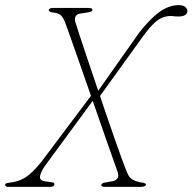

<svg xmlns="http://www.w3.org/2000/svg" viewBox="-36 -731 753 751"><path d="M324.5 -362.5 332.5 -344.5 140 -82.5Q120 -52.5 120.2 -38.5Q120.5 -24.5 139.5 -22L162.5 -18.5Q170.5 -18 173.8 -16.2Q177 -14.5 177 -10.5Q177 -5.5 172.5 -2.8Q168 0 160 0H-3.5Q-9.5 0 -12.8 -2.2Q-16 -4.5 -16 -7.5Q-16 -11.5 -13 -13.2Q-10 -15 -2 -16Q17 -18 32.5 -22.8Q48 -27.5 62.5 -36.5Q77 -45.5 92.2 -60.5Q107.5 -75.5 125.5 -97.5ZM259 -644Q263.5 -629 275 -594Q286.5 -559 302.5 -511.2Q318.5 -463.5 337 -409Q355.5 -354.5 374.2 -299.2Q393 -244 410 -195.2Q427 -146.5 440.5 -109.8Q454 -73 461.5 -55.5Q466 -43.5 473.2 -36Q480.5 -28.5 491.8 -24Q503 -19.5 518.5 -17Q535 -15 535 -9Q535 -5.5 529.5 -2.8Q524 0 516 0H376.5Q367.5 0 363.8 -1.8Q360 -3.5 360 -7Q360.5 -11 364.5 -13.8Q368.5 -16.5 378 -17.5L405 -22.5Q418.5 -25 424 -34.2Q429.5 -43.5 424 -58.5Q419 -73 406.8 -107.2Q394.5 -141.5 378 -189Q361.5 -236.5 342.5 -291Q323.5 -345.5 304.5 -400.2Q285.5 -455 268.2 -504Q251 -553 238 -589.8Q225 -626.5 218.5 -644Q210.5 -664 201 -672Q191.5 -680 172 -682Q162.5 -683 158.5 -685.8Q154.5 -688.5 154.5 -692Q155 -696 160 -698Q165 -700 172 -700H309.5Q318.5 -700 322.2 -698Q326 -696 325.5 -692Q325.5 -688.5 321 -686.2Q316.5 -684 308 -682.5L275.5 -677.5Q264 -675.5 259.5 -666.2Q255 -657 259 -644ZM350.5 -349 340.5 -365 508.5 -603.5Q540 -643 566 -666.5Q592 -690 615.5 -700.5Q639 -711 662.5 -711Q680 -711 688.5 -703.8Q697 -696.5 697 -687.5Q697 -678 688 -672.2Q679 -666.5 663.5 -666.5Q650 -666.5 637.8 -668Q625.5 -669.5 609 -665.5Q596.5 -662.5 584 -654.2Q571.5 -646 557.5 -631Q543.5 -616 526 -592.5Z"/></svg>

Font: Fraunces Thin
Style: Italic
Weight: 250
Italic angle: -16°
Version: Version 1.000;[b76b70a41]